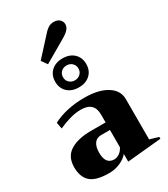

<svg xmlns="http://www.w3.org/2000/svg" viewBox="-250 -1156 1116 1276"><g transform="rotate(-30 308.0 -517.5)"><path d="M176 -864 303 -1003Q314 -1017 333.5 -1031Q353 -1045 379 -1045Q409 -1045 424.5 -1029Q440 -1013 440 -994Q440 -973 425 -955.5Q410 -938 379 -920L207 -820ZM190 -695Q190 -745 222.5 -775.5Q255 -806 309 -806Q363 -806 395.5 -775.5Q428 -745 428 -695Q428 -645 395.5 -614.5Q363 -584 309 -584Q255 -584 222.5 -614.5Q190 -645 190 -695ZM368 -695Q368 -720 351 -736Q334 -752 309 -752Q284 -752 267 -736Q250 -720 250 -695Q250 -670 267 -654Q284 -638 309 -638Q334 -638 351 -654Q368 -670 368 -695ZM15 -140Q15 -221 74 -257.5Q133 -294 233 -294H345V-355Q345 -450 243 -450Q203 -450 156.5 -436.5Q110 -423 72 -405L63 -454Q112 -480 174 -493.5Q236 -507 302 -507Q412 -507 475.5 -467.5Q539 -428 539 -361V-52Q572 -43 606 -32V-18L345 7V-52Q323 -25 283.5 -7.5Q244 10 198 10Q99 10 57 -27Q15 -64 15 -140ZM345 -104V-236H277Q242 -236 224.5 -210.5Q207 -185 207 -141Q207 -52 273 -52Q293 -52 313 -65.5Q333 -79 345 -104Z"/></g></svg>

Font: Trirong Black
Style: Regular
Weight: 900
Designer: Katatrad Team
Foundry: CadsonDemak
Version: Version 1.001